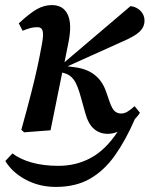

<svg xmlns="http://www.w3.org/2000/svg" viewBox="-20 -513 589 756"><path d="M64 -2Q87 -85 102 -143.5Q117 -202 127 -248Q137 -294 145 -339Q152 -376 148 -391Q144 -406 128 -406Q112 -406 99.5 -402.5Q87 -399 69 -392L54 -421Q97 -461 125.5 -477Q154 -493 184 -493Q229 -493 246.5 -456Q264 -419 250 -348L234 -268L494 -489Q518 -486 533.5 -470Q549 -454 549 -432Q549 -407 530 -388.5Q511 -370 457 -347L246 -252L276 -248Q368 -236 397 -154L412 -111Q422 -83 432.5 -74.5Q443 -66 457 -66Q470 -66 483 -74Q496 -82 510 -95L531 -69Q527 -62 521.5 -56Q516 -50 511 -44Q475 39 432.5 99Q390 159 334 191Q278 223 200 223Q135 223 81.5 194.5Q28 166 1 121L29 91Q59 114 105 127Q151 140 210 140Q280 140 338 108.5Q396 77 443 6Q424 14 404 14Q373 14 350.5 -5Q328 -24 316 -67L299 -128Q285 -180 270 -200Q255 -220 230 -226L225 -227L179 0L75 8Z"/></svg>

Font: Source Serif Pro SemiBold
Style: Italic
Weight: 600
Italic angle: -12°
Designer: Frank Grießhammer
Foundry: Adobe Systems Incorporated
Version: Version 3.001;hotconv 1.0.111;makeotfexe 2.5.65597